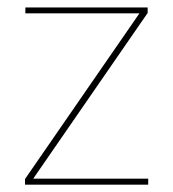

<svg xmlns="http://www.w3.org/2000/svg" viewBox="-20 -506 475 526"><path d="M386 -16.5V0H48.5V-15.5L362 -469.5H49.5V-485.5H384.5V-470.5L71 -16.5Z"/></svg>

Font: Anek Gujarati Thin
Style: Regular
Weight: 250
Version: Version 1.003